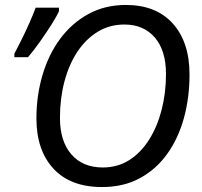

<svg xmlns="http://www.w3.org/2000/svg" viewBox="-20 -745 816 775"><path d="M392 10Q264 10 195.5 -64.5Q127 -139 127 -267Q127 -359 151.5 -442Q176 -525 223 -588.5Q270 -652 337 -688.5Q404 -725 488 -725Q610 -725 677.5 -650Q745 -575 745 -444Q745 -351 722.5 -269Q700 -187 655.5 -124.5Q611 -62 545 -26Q479 10 392 10ZM395 -69Q455 -69 502 -99Q549 -129 582 -181.5Q615 -234 632.5 -302Q650 -370 650 -446Q650 -541 605 -593.5Q560 -646 482 -646Q422 -646 374 -616.5Q326 -587 292 -535.5Q258 -484 240 -415.5Q222 -347 222 -269Q222 -175 268 -122Q314 -69 395 -69ZM38 -514V-528Q51 -553 67.5 -586Q84 -619 99 -653Q114 -687 124 -714H218V-700Q210 -681 188.5 -647Q167 -613 141.5 -577Q116 -541 93 -514Z"/></svg>

Font: Manna Sans
Style: Italic
Weight: 400
Italic angle: -12°
Designer: Monotype Design Team
Foundry: Monotype Imaging Inc.
Version: Version 2.001.1; ttfautohint (v1.8.2)